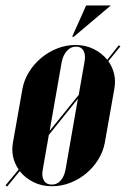

<svg xmlns="http://www.w3.org/2000/svg" viewBox="-53 -669 469 700"><path d="M15 -51Q-15 -95 -6 -148L29 -346Q35 -378 53 -407Q71 -436 97.5 -458Q124 -480 156 -492.5Q188 -505 222 -505Q258 -505 288 -490.5Q318 -476 338 -451L380 -504L386 -500L342 -446Q357 -425 363 -399.5Q369 -374 364 -346L329 -148Q323 -116 305 -87Q287 -58 261 -36.5Q235 -15 203 -2.5Q171 10 137 10Q99 10 69 -5Q39 -20 19 -45L-27 11L-33 7ZM224 -499Q205 -499 191 -483.5Q177 -468 172 -443L128 -192L234 -323L255 -443Q260 -469 251.5 -484Q243 -499 224 -499ZM103 -51Q98 -26 107 -11Q116 4 136 4Q155 4 168 -10.5Q181 -25 186 -51L231 -309L125 -177ZM210 -535 261 -649H351L216 -535Z"/></svg>

Font: Moniqa Black Ita Display
Style: Italic
Weight: 900
Italic angle: -10°
Designer: Rajesh Rajput
Foundry: Rajesh Rajput
Version: Version 1.000